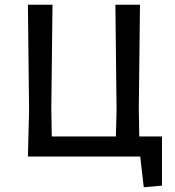

<svg xmlns="http://www.w3.org/2000/svg" viewBox="-20 -662 738 812"><path d="M98 0 103 -193 98 -642H202L197 -202L199 -85H470L473 -193L468 -642H572L567 -202L569 -85H665V123L588 130L573 0Z"/></svg>

Font: Alegreya Sans Medium
Style: Regular
Weight: 500
Designer: Juan Pablo del Peral
Foundry: Huerta Tipografica
Version: Version 2.007